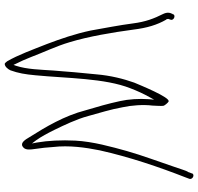

<svg xmlns="http://www.w3.org/2000/svg" viewBox="-33 -708 837 811"><g transform="rotate(90 385.5 -302.5)"><path d="M39 -573C58 -535 72 -500 79 -445C86 -390 99 -324 109 -267C123 -201 144 -140 166 -82C189 -24 212 40 239 86C244 93 248 96 250 96C261 96 272 83 277 72C289 39 294 10 298 -34C311 -167 310 -327 353 -435C364 -464 376 -490 390 -515L401 -535L399 -513C396 -471 399 -427 407 -391C418 -340 431 -295 446 -245C469 -156 516 -77 559 -9C569 8 582 30 598 21C615 11 613 -7 608 -41C605 -58 603 -81 601 -108C593 -176 603 -245 615 -305C643 -431 686 -557 729 -667L735 -683C741 -699 714 -709 712 -693L706 -677H705C700 -667 694 -647 684 -618C663 -555 637 -487 618 -420C600 -355 578 -277 574 -202C571 -144 574 -86 582 -40L586 -19L573 -36C556 -60 544 -83 529 -113C509 -154 483 -208 470 -257C457 -305 442 -351 433 -402C425 -439 421 -488 426 -528C427 -547 428 -564 427 -574C427 -578 414 -594 409 -596C392 -606 338 -472 329 -451C313 -406 299 -351 294 -291L285 -197C283 -167 280 -138 278 -111C274 -53 273 2 258 48L254 59L249 48C240 30 231 11 221 -15C202 -66 175 -121 158 -179C134 -258 117 -359 105 -448C98 -505 85 -548 63 -586H62C61 -589 60 -591 60 -594V-595L63 -604C69 -619 42 -628 40 -614V-613H39C33 -601 31 -590 39 -573ZM329 -449ZM426 -525V-526ZM601 -111V-112Z"/></g></svg>

Font: Stray Cat
Style: Lt
Weight: 300
Version: Version 1.0